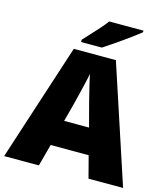

<svg xmlns="http://www.w3.org/2000/svg" viewBox="-132 -1030 990 1132"><g transform="rotate(15 363.0 -463.5)"><path d="M515 0 480 -134H248L212 0H0L233 -717H490L726 0ZM409 -409Q404 -428 395 -463.5Q386 -499 377 -537Q368 -575 363 -599Q359 -575 350.5 -539Q342 -503 333.5 -468Q325 -433 319 -409L288 -292H440ZM602 -917Q584 -903 557 -882.5Q530 -862 499 -840.5Q468 -819 439.5 -799.5Q411 -780 391 -767H264V-781Q281 -800 305 -825.5Q329 -851 353 -878Q377 -905 393 -927H602Z"/></g></svg>

Font: Noto Sans Hebrew Thin Black
Style: Regular
Weight: 900
Version: Version 3.001